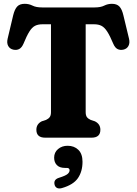

<svg xmlns="http://www.w3.org/2000/svg" viewBox="-20 -740 734 1032"><path d="M207.5 -700H488Q521 -700 540.2 -709.8Q559.5 -719.5 581.5 -719.5Q608 -719.5 621.8 -705Q635.5 -690.5 643 -658.5L673.5 -532Q679 -508.5 670.2 -492.8Q661.5 -477 642.5 -473Q625 -469.5 611.5 -476.5Q598 -483.5 589 -504.5Q571 -547.5 556.5 -570Q542 -592.5 525.8 -601Q509.5 -609.5 485.5 -609.5H440.5V-137.5Q440.5 -119.5 447.2 -110.5Q454 -101.5 467.5 -95.5L490 -88Q519.5 -73.5 519.5 -42.5Q519.5 0 472 0H223Q175.5 0 175.5 -42.5Q175.5 -73.5 204.5 -88L227.5 -95.5Q240.5 -101.5 247.2 -110.5Q254 -119.5 254 -137.5V-609.5H208Q184.5 -609.5 168.2 -601.2Q152 -593 137.8 -570.2Q123.5 -547.5 106 -504.5Q96.5 -483.5 83.2 -476.5Q70 -469.5 52 -473Q33 -477 24.2 -492.8Q15.5 -508.5 21 -532L51 -658.5Q59 -690.5 72.5 -705Q86 -719.5 113 -719.5Q135.5 -719.5 154.8 -709.8Q174 -700 207.5 -700ZM329 162.5Q300.5 162.5 285.8 147.5Q271 132.5 271 107.5Q271 79 292 61.2Q313 43.5 343.5 43.5Q378.5 43.5 401 65.2Q423.5 87 423.5 129.5Q423.5 181.5 398.8 217.5Q374 253.5 312.5 271Q296 275.5 285.8 269.8Q275.5 264 273 251Q267.5 224.5 297.5 215.5Q332.5 204.5 343.2 195.2Q354 186 354 175Q354 162.5 338.5 162.5Z"/></svg>

Font: Fraunces 72pt SuperSoft
Style: Bold
Weight: 700
Version: Version 1.000;[0bf87f6ff]